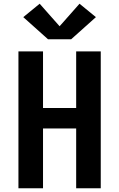

<svg xmlns="http://www.w3.org/2000/svg" viewBox="-20 -1011 640 1031"><path d="M79 0V-735H211V-431H389V-735H521V0H389V-321H211V0ZM238 -800 105 -919 193 -991 300 -870 407 -991 495 -919 362 -800Z"/></svg>

Font: Iosevka Curly XBdEx
Style: Regular
Weight: 800
Width: 7
Monospace: yes
Designer: Belleve Invis
Foundry: Belleve Invis
Version: Version 11.1.0; ttfautohint (v1.8.3)